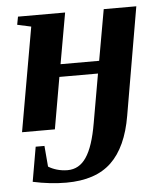

<svg xmlns="http://www.w3.org/2000/svg" viewBox="-50 -504 655 763"><g transform="rotate(-5 277.5 -122.0)"><path d="M522 -459 448 -29Q427 95 364 155Q301 215 184 215Q120 215 51 200L75 62H110L117 145Q131 154 151 160Q172 166 193 166Q240 166 268 124Q297 82 313 -12L347 -206H193L157 0H26L99 -415L44 -427L50 -459H238L202 -256H356L392 -459Z"/></g></svg>

Font: Libra Serif Modern
Style: Bold Italic
Weight: 700
Italic angle: -12°
Designer: Stefan Peev, Context Ltd
Foundry: Stefan Peev, Context Ltd
Version: Version 1.000